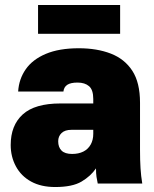

<svg xmlns="http://www.w3.org/2000/svg" viewBox="-20 -738 620 772"><path d="M202 14Q145 14 105 -8Q65 -30 44 -69Q23 -108 23 -155Q23 -234 71.5 -278Q120 -322 223 -322H355V-340Q355 -377 338 -391.5Q321 -406 292 -406Q264 -406 250.5 -397Q237 -388 235 -370H53Q56 -420 83.5 -459.5Q111 -499 164.5 -521.5Q218 -544 297 -544Q370 -544 425.5 -522.5Q481 -501 512 -453.5Q543 -406 543 -325V-135Q543 -93 545 -61.5Q547 -30 552 0H373Q370 -14 368 -27Q366 -40 366 -61Q345 -30 308 -8Q271 14 202 14ZM270 -119Q296 -119 315 -128.5Q334 -138 344.5 -156.5Q355 -175 355 -200V-216H267Q241 -216 227.5 -203Q214 -190 214 -170Q214 -146 227.5 -132.5Q241 -119 270 -119ZM133 -602V-718H463V-602Z"/></svg>

Font: Golos Text ExtraBold
Style: Regular
Weight: 800
Designer: A.Korolkova, Vitaly Kuzmin
Foundry: ParaType Ltd
Version: Version 2.004